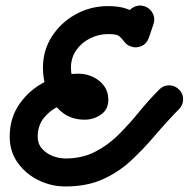

<svg xmlns="http://www.w3.org/2000/svg" viewBox="-20 -623 681 693"><path d="M534 -536Q530 -523 525.5 -511Q521 -499 517 -486Q510 -467 491 -457.5Q472 -448 453 -455Q433 -462 424 -480.5Q415 -499 421 -519Q426 -532 430 -544Q434 -556 438 -569Q445 -589 464 -598Q483 -607 503 -600Q522 -593 531.5 -574.5Q541 -556 534 -536ZM500 -462Q483 -450 462 -453Q441 -456 429 -472Q415 -490 406 -495Q397 -500 370 -500Q336 -500 305 -484.5Q274 -469 255 -441.5Q236 -414 236 -378Q236 -363 240.5 -343Q245 -323 256 -307.5Q267 -292 286 -292Q289 -292 283.5 -288.5Q278 -285 276 -281Q272 -276 271 -270Q270 -267 270 -264.5Q270 -262 270 -263Q270 -264 270 -263Q270 -262 270 -260Q271 -258 272 -256Q274 -252 271 -254Q268 -256 264 -256Q228 -256 194 -240.5Q160 -225 138 -197Q116 -169 116 -130Q116 -104 131.5 -86.5Q147 -69 170 -60Q193 -51 216 -51Q276 -51 323 -75Q370 -99 408.5 -137.5Q447 -176 482 -219Q517 -262 555 -300Q569 -315 590 -315Q611 -315 626 -300Q641 -286 641 -265Q641 -244 626 -229Q580 -182 538.5 -133Q497 -84 452 -42.5Q407 -1 350 24.5Q293 50 216 50Q165 50 119 27.5Q73 5 44 -35.5Q15 -76 15 -130Q15 -197 50.5 -248Q86 -299 143 -328Q200 -357 264 -357Q291 -357 315.5 -345.5Q340 -334 355.5 -313Q371 -292 371 -263Q371 -228 344.5 -209.5Q318 -191 286 -191Q236 -191 202.5 -219Q169 -247 152 -290Q135 -333 135 -378Q135 -442 168 -492.5Q201 -543 254.5 -572Q308 -601 370 -601Q419 -601 450 -586Q481 -571 509 -533Q522 -517 519 -496Q516 -475 500 -462Z"/></svg>

Font: FRB American Cursive Guidelines Arrows Ultra
Style: Bold Italic
Weight: 1000
Italic angle: -25°
Version: Version 2.0;Modular Font Editor K font №1